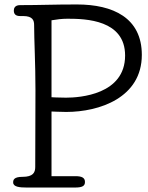

<svg xmlns="http://www.w3.org/2000/svg" viewBox="-20 -841 664 861"><path d="M81 -48C42 -48 39 -34 39 -23C39 -3 67 0 100 0H316C351 0 361 -8 361 -25C361 -44 347 -51 318 -51H211V-341C211 -341 254 -339 277 -339C426 -339 616 -403 616 -595C616 -761 487 -821 325 -821C214 -821 166 -818 70 -818C46 -818 42 -803 42 -794C42 -780 48 -769 70 -769H84C127 -769 133 -749 133 -729C133 -663 139 -556 139 -437C139 -283 138 -242 138 -92C138 -67 128 -48 81 -48ZM283 -757C365 -757 541 -752 541 -592C541 -417 338 -403 276 -403C242 -403 211 -405 211 -405V-750C234 -754 258 -757 283 -757Z"/></svg>

Font: Life Savers
Style: Bold
Weight: 700
Designer: Pablo Impallari, Rodrigo Fuenzalida, Brenda Gallo
Foundry: Pablo Impallari, Rodrigo Fuenzalida, Brenda Gallo
Version: Version 3.000